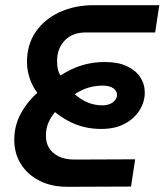

<svg xmlns="http://www.w3.org/2000/svg" viewBox="-20 -720 634 740"><path d="M241 0Q177 0 131 -24Q85 -48 60 -88.5Q35 -129 35 -181Q35 -235 59.5 -281Q84 -327 124 -362Q105 -387 94.5 -418Q84 -449 84 -481Q84 -548 117.5 -597Q151 -646 209.5 -673Q268 -700 341 -700H594L578 -595H312Q259 -595 229.5 -564Q200 -533 200 -485Q200 -470 202.5 -456Q205 -442 213 -429Q255 -456 296 -468.5Q337 -481 385 -481Q435 -481 469 -465Q503 -449 520.5 -422.5Q538 -396 538 -363Q538 -328 518.5 -296Q499 -264 461.5 -243.5Q424 -223 370 -223Q333 -223 300.5 -231.5Q268 -240 241 -255Q214 -270 192 -288Q176 -269 166.5 -247Q157 -225 157 -196Q157 -170 169 -150Q181 -130 205.5 -117.5Q230 -105 269 -105L501 -106L485 -1ZM374 -314Q400 -314 415.5 -326Q431 -338 431 -354Q431 -370 416.5 -380Q402 -390 375 -390Q349 -390 323.5 -383Q298 -376 268 -357Q293 -335 319.5 -324.5Q346 -314 374 -314Z"/></svg>

Font: MuseoModerno Medium
Style: Italic
Weight: 500
Italic angle: -9°
Designer: Pablo Cosgaya, Héctor Gatti, Marcela Romero, and the Authors of The MuseoModerno Project.
Foundry: Omnibus-Type Team
Version: Version 1.003